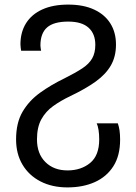

<svg xmlns="http://www.w3.org/2000/svg" viewBox="-20 -566 593 836"><path d="M274 250Q207 250 156.5 224Q106 198 78 151Q50 104 50 41Q50 -31 78 -79Q106 -127 153.5 -161.5Q201 -196 261 -225Q309 -249 338.5 -268.5Q368 -288 381.5 -312Q395 -336 395 -371Q395 -419 365.5 -445.5Q336 -472 277 -472Q214 -472 185 -446.5Q156 -421 156 -368Q156 -363 157 -357Q158 -351 159 -345H72Q71 -353 70 -359.5Q69 -366 69 -373Q69 -426 93.5 -465Q118 -504 164.5 -525Q211 -546 277 -546Q343 -546 389.5 -524.5Q436 -503 460.5 -464Q485 -425 485 -372Q485 -320 463 -281.5Q441 -243 397.5 -211.5Q354 -180 287 -148Q245 -128 212 -104.5Q179 -81 160 -46.5Q141 -12 141 41Q141 103 177.5 139.5Q214 176 274 176Q333 176 372.5 143.5Q412 111 412 41Q412 18 409 -0.5Q406 -19 401 -29H493Q498 -15 500.5 2Q503 19 503 42Q503 112 473.5 158Q444 204 392.5 227Q341 250 274 250Z"/></svg>

Font: Noto Sans Georgian
Style: Regular
Weight: 400
Designer: Monotype Design Team, Akaki Razmadze
Foundry: Google LLC
Version: Version 2.002